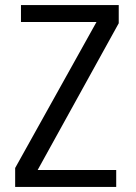

<svg xmlns="http://www.w3.org/2000/svg" viewBox="-20 -740 540 760"><path d="M129 -67H440V0H40V-75L362 -653H63V-720H450V-648Z"/></svg>

Font: Carrois Gothic SC
Style: Regular
Weight: 400
Designer: Ralph du Carrois
Foundry: Ralph du Carrois
Version: Version 1.002